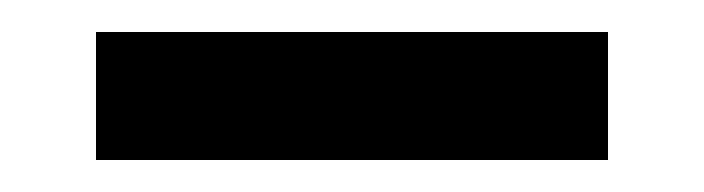

<svg xmlns="http://www.w3.org/2000/svg" viewBox="-20 -700 440 120"><path d="M360 -600H40V-680H360Z"/></svg>

Font: Prosto One
Style: Regular
Weight: 400
Designer: Pavel Emelyanov and Jovanny lemonad
Foundry: Pavel Emelyanov and Jovanny Lemonad
Version: Version 1.001